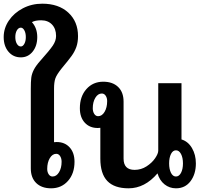

<svg xmlns="http://www.w3.org/2000/svg" viewBox="-68 -1011 1107 1041"><path d="M336 -134Q336 -70 300.5 -30Q265 10 209 10Q158 10 128.5 -18.5Q99 -47 99 -98V-530Q99 -568 101.5 -589Q104 -610 115 -632Q126 -654 151 -682Q201 -738 218.5 -764Q236 -790 236 -816Q236 -855 214 -878Q192 -901 155 -901Q123 -901 105 -891Q134 -859 134 -810Q134 -762 109 -731Q84 -700 45 -700Q4 -700 -22 -730.5Q-48 -761 -48 -810Q-48 -858 -20 -899.5Q8 -941 56 -966Q104 -991 161 -991Q250 -991 302.5 -942.5Q355 -894 355 -815Q355 -782 346 -756.5Q337 -731 320 -707.5Q303 -684 267 -641Q239 -606 232 -585.5Q225 -565 225 -530V-240Q230 -241 239 -241Q283 -241 309.5 -212Q336 -183 336 -134ZM72 -810Q72 -832 64 -846.5Q56 -861 45 -861Q32 -861 23.5 -846.5Q15 -832 15 -810Q15 -788 23.5 -773.5Q32 -759 45 -759Q56 -759 64 -773.5Q72 -788 72 -810ZM266 -134Q266 -152 258 -164.5Q250 -177 237 -177Q216 -177 202 -153.5Q188 -130 188 -95Q188 -78 196 -66Q204 -54 217 -54Q238 -54 252 -77Q266 -100 266 -134Z M994 -125Q994 -67 965 -28.5Q936 10 886 10Q851 10 824 -11.5Q797 -33 786 -71Q717 10 629 10Q552 10 514 -29.5Q476 -69 476 -151V-318Q471 -317 462 -317Q418 -317 391.5 -346Q365 -375 365 -424Q365 -488 400.5 -528Q436 -568 492 -568Q543 -568 572.5 -539.5Q602 -511 602 -460V-151Q602 -90 662 -90Q697 -90 726.5 -109Q756 -128 773 -153Q790 -178 790 -194V-560H916V-255Q952 -244 973 -208Q994 -172 994 -125ZM513 -463Q513 -480 505 -492Q497 -504 484 -504Q463 -504 449 -481Q435 -458 435 -424Q435 -406 443 -393.5Q451 -381 464 -381Q485 -381 499 -404.5Q513 -428 513 -463ZM924 -125Q924 -156 913.5 -176Q903 -196 886 -196Q869 -196 859 -176Q849 -156 849 -125Q849 -94 859 -74Q869 -54 886 -54Q903 -54 913.5 -74Q924 -94 924 -125Z"/></svg>

Font: KoHo
Style: Bold
Weight: 700
Designer: Cadson Demak & Katatrad Team
Foundry: Cadson Demak Co.,Ltd.
Version: Version 1.000; ttfautohint (v1.6)